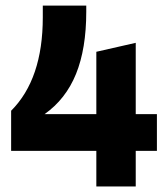

<svg xmlns="http://www.w3.org/2000/svg" viewBox="-20 -670 592 690"><path d="M20 -272Q133.8 -385.7 133.8 -607.9V-649.9H290V-627.9Q290 -495.1 253.2 -404.3Q216.3 -313.5 140.1 -259.8H326.2V-483.9L467.8 -516.1V-259.8H543.9V-127.9H467.8V0H326.2V-127.9H20Z"/></svg>

Font: Apfel Grotezk
Style: Bold
Weight: 700
Designer: Luigi Gorlero
Foundry: Collletttivo
Version: Version 2.000;FEAKit 1.0